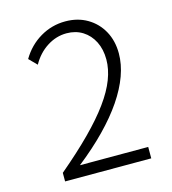

<svg xmlns="http://www.w3.org/2000/svg" viewBox="-111 -837 829 928"><g transform="rotate(-15 303.5 -373.5)"><path d="M531.2 0H100.1V-43Q191.4 -120.1 256.8 -186Q322.3 -252 364 -309.6Q405.8 -367.2 425.5 -418.7Q445.3 -470.2 445.3 -518.1Q445.3 -568.8 425.8 -607.7Q406.2 -646.5 371.6 -668.2Q336.9 -689.9 291.5 -689.9Q239.7 -689.9 193.6 -660.4Q147.5 -630.9 118.7 -579.1L80.6 -617.7Q116.7 -678.7 174.8 -712.9Q232.9 -747.1 300.3 -747.1Q362.3 -747.1 409.9 -719.2Q457.5 -691.4 484.4 -642.6Q511.2 -593.8 511.2 -530.8Q511.2 -477.1 490.5 -419.7Q469.7 -362.3 429 -302.2Q388.2 -242.2 328.1 -180.7Q268.1 -119.1 189.5 -57.1H531.2Z"/></g></svg>

Font: Kumbh Sans Light
Style: Regular
Weight: 300
Version: Version 1.004